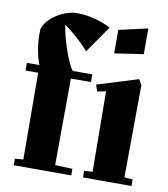

<svg xmlns="http://www.w3.org/2000/svg" viewBox="-80 -770 735 838"><g transform="rotate(10 287.5 -351.0)"><path d="M219 -450H306V-416H217L215 -32L292 -29V0H37V-29L74 -32L72 -416H16V-450H72Q61 -476 54.5 -512.5Q48 -549 48 -580Q48 -599 49 -608Q58 -634 82.5 -655.5Q107 -677 137.5 -689.5Q168 -702 194 -702Q233 -702 273.5 -691.5Q314 -681 345 -664L262 -545Q242 -568 211 -596Q180 -624 152 -643Q159 -595 180 -534.5Q201 -474 219 -450ZM512 -576 384 -557V-661L512 -690ZM559 -29V0H344V-29L381 -32L378 -388L340 -380L330 -409L511 -465L525 -441L522 -32Z"/></g></svg>

Font: Rakkas
Style: Regular
Weight: 400
Designer: Zeynep Akay
Foundry: Zeynep Akay
Version: Version 2.000